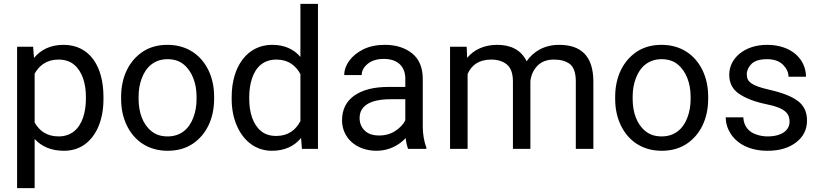

<svg xmlns="http://www.w3.org/2000/svg" viewBox="-20 -770 4243 993"><path d="M515.1 -268.6C515.1 -429.7 441.9 -538.1 308.6 -538.1C242.2 -538.1 191.4 -513.7 155.8 -470.2L151.4 -528.3H68.4V203.1H159.2V-51.3C194.8 -12.2 245.1 9.8 310.1 9.8C353.5 9.8 390.6 -2 421.4 -25.4C482.4 -71.8 515.1 -155.3 515.1 -258.3ZM424.3 -258.3C424.3 -223.6 419.4 -191.4 409.7 -162.1C389.6 -103 348.1 -64.5 283.2 -64.5C220.7 -64.5 183.1 -94.7 159.2 -136.2V-389.2C182.6 -430.7 221.2 -461.9 282.2 -461.9C314.9 -461.9 342.3 -453.1 363.3 -435.5C405.3 -400.4 424.3 -338.9 424.3 -268.6Z M606.4 -258.3C606.4 -207.5 616.2 -162.1 635.7 -121.6C674.8 -40.5 748 9.8 847.2 9.8C896.5 9.8 939.5 -2 975.1 -25.4C1046.9 -72.3 1087.4 -156.7 1087.4 -258.3V-269.5C1087.4 -320.8 1077.6 -366.2 1058.1 -406.7C1019 -487.3 945.8 -538.1 846.2 -538.1C796.9 -538.1 754.4 -526.4 718.8 -502.9C647 -455.6 606.4 -371.6 606.4 -269.5ZM696.8 -269.5C696.8 -304.2 702.1 -335.9 713.4 -365.7C735.4 -424.3 779.8 -463.9 846.2 -463.9C879.9 -463.9 907.7 -455.1 929.7 -437C974.1 -400.9 996.6 -338.4 996.6 -269.5V-258.3C996.6 -223.6 991.2 -191.4 980 -162.1C958 -103 913.6 -64.5 847.2 -64.5C813.5 -64.5 785.6 -73.2 763.7 -91.3C718.8 -126.5 696.8 -188.5 696.8 -258.3Z M1178.2 -258.3C1178.2 -207 1187 -161.1 1204.6 -120.6C1239.3 -40 1303.7 9.8 1386.2 9.8C1452.6 9.8 1502.4 -14.2 1537.1 -56.6L1541.5 0H1624.5V-750H1533.7V-475.6C1499 -516.1 1451.2 -538.1 1387.2 -538.1C1261.7 -538.1 1178.2 -429.7 1178.2 -268.6ZM1269 -268.6C1269 -303.7 1273.9 -335.9 1283.7 -365.2C1303.2 -423.8 1343.8 -461.9 1409.7 -461.9C1471.7 -461.9 1510.3 -430.2 1533.7 -386.7V-143.6C1509.8 -98.6 1471.7 -66.9 1408.7 -66.9C1376 -66.9 1349.6 -75.7 1329.1 -92.8C1288.1 -127.4 1269 -188.5 1269 -258.3Z M2185.1 0V-7.8C2172.9 -36.6 2166.5 -80.1 2166.5 -115.2V-361.3C2166.5 -420.4 2147.9 -464.8 2111.3 -494.1C2074.7 -523.4 2027.3 -538.1 1970.2 -538.1C1927.7 -538.1 1890.6 -530.3 1859.4 -515.1C1796.4 -483.9 1760.3 -432.6 1760.3 -381.8H1850.6C1850.6 -403.8 1861.3 -423.3 1882.3 -440.4C1903.3 -457 1930.7 -465.3 1964.8 -465.3C2038.6 -465.3 2076.2 -424.8 2076.2 -362.3V-320.3H1986.8C1914.1 -320.3 1856.4 -305.7 1813.5 -276.4C1770.5 -246.6 1749 -203.6 1749 -147C1749 -59.6 1820.3 9.8 1927.7 9.8C1992.7 9.8 2044.4 -20 2078.1 -55.7C2080.6 -34.2 2085 -13.2 2090.8 0ZM1940.9 -69.3C1907.2 -69.3 1882.3 -78.1 1865.2 -95.7C1848.1 -112.8 1839.8 -134.3 1839.8 -159.2C1839.8 -225.1 1897.9 -256.8 2001.5 -256.8H2076.2V-147.9C2066.4 -127.9 2049.8 -109.9 2025.9 -93.8C2002 -77.6 1973.6 -69.3 1940.9 -69.3Z M2520 -461.9C2554.2 -461.9 2581.5 -453.1 2602.1 -436C2622.6 -418.5 2632.8 -389.2 2632.8 -347.7V0H2723.1V-350.6C2726.6 -381.3 2738.3 -407.7 2759.3 -429.7C2780.3 -451.2 2808.6 -461.9 2845.2 -461.9C2879.9 -461.9 2907.2 -454.1 2927.7 -438.5C2947.8 -422.4 2958 -392.6 2958 -348.1V0H3048.8V-347.2C3048.8 -480.5 2984.9 -538.1 2871.6 -538.1C2795.4 -538.1 2738.8 -503.9 2703.6 -453.1C2675.8 -512.2 2620.1 -538.1 2552.2 -538.1C2483.9 -538.1 2431.6 -513.2 2396 -470.7L2393.6 -528.3H2307.6V0H2398.4V-387.2C2418 -432.1 2455.6 -461.9 2520 -461.9Z M3161.6 -258.3C3161.6 -207.5 3171.4 -162.1 3190.9 -121.6C3230 -40.5 3303.2 9.8 3402.3 9.8C3451.7 9.8 3494.6 -2 3530.3 -25.4C3602.1 -72.3 3642.6 -156.7 3642.6 -258.3V-269.5C3642.6 -320.8 3632.8 -366.2 3613.3 -406.7C3574.2 -487.3 3501 -538.1 3401.4 -538.1C3352.1 -538.1 3309.6 -526.4 3273.9 -502.9C3202.1 -455.6 3161.6 -371.6 3161.6 -269.5ZM3252 -269.5C3252 -304.2 3257.3 -335.9 3268.6 -365.7C3290.5 -424.3 3335 -463.9 3401.4 -463.9C3435.1 -463.9 3462.9 -455.1 3484.9 -437C3529.3 -400.9 3551.8 -338.4 3551.8 -269.5V-258.3C3551.8 -223.6 3546.4 -191.4 3535.2 -162.1C3513.2 -103 3468.8 -64.5 3402.3 -64.5C3368.7 -64.5 3340.8 -73.2 3318.8 -91.3C3273.9 -126.5 3252 -188.5 3252 -258.3Z M4063.5 -140.1C4063.5 -96.7 4023.4 -64.5 3949.7 -64.5C3931.2 -64.5 3912.6 -67.4 3893.6 -73.7C3856 -85.4 3826.7 -113.8 3824.2 -163.1H3733.4C3733.4 -133.8 3741.7 -106 3758.3 -79.6C3791.5 -26.9 3856.4 9.8 3949.7 9.8C4011.2 9.8 4060.5 -4.9 4098.1 -34.2C4135.3 -63 4153.8 -100.6 4153.8 -147C4153.8 -189.5 4138.7 -222.7 4107.9 -246.6C4077.1 -270.5 4028.8 -289.6 3963.9 -304.7C3864.3 -327.1 3842.3 -346.7 3842.3 -386.2C3842.3 -405.3 3850.6 -423.3 3866.7 -439.5C3882.8 -455.6 3909.7 -463.9 3947.3 -463.9C3982.9 -463.9 4010.7 -454.1 4029.8 -435.1C4048.8 -415.5 4058.1 -395 4058.1 -373H4148.4C4148.4 -463.4 4073.7 -538.1 3947.3 -538.1C3828.6 -538.1 3751.5 -467.3 3751.5 -383.8C3751.5 -340.3 3768.6 -307.6 3802.7 -284.7C3836.4 -261.7 3882.8 -243.7 3941.9 -231.4C4046.9 -210.9 4063.5 -179.2 4063.5 -140.1Z"/></svg>

Font: Vazirmatn
Style: Regular
Weight: 400
Designer: Saber Rastikerdar
Foundry: Saber Rastikerdar
Version: Version 33.003